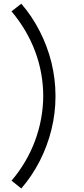

<svg xmlns="http://www.w3.org/2000/svg" viewBox="-20 -860 466 1059"><path d="M97.5 179.5C136.5 134.5 170.5 84 199 28.5C256 -83 286 -206.5 286 -326V-330V-334C286 -393.5 278.5 -454 264 -514.5C234 -635.5 175.5 -749.5 97.5 -839.5L43.5 -797.5C159 -660 218 -499.5 218.5 -330C217.5 -163.5 158 3 43.5 136.5Z"/></svg>

Font: Vela Sans
Style: Regular
Weight: 400
Designer: Principal design: Mikhail Sharanda - project Manrope.
Design modification: Ravid Balaliev
Foundry: Mikhail Sharanda
Version: Version 1.001